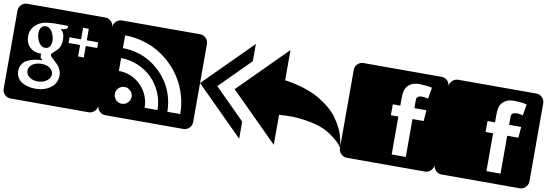

<svg xmlns="http://www.w3.org/2000/svg" viewBox="-68 -1298 5686 1996"><g transform="rotate(10 2775.0 -300.5)"><path d="M467.8 -121.1Q467.8 -90.8 445.6 -67.6Q423.3 -44.4 393.8 -33.7Q364.3 -22.9 335 -22.9Q305.7 -22.9 278.6 -32.2Q251.5 -41.5 231.2 -63.2Q210.9 -85 210.9 -115.2Q210.9 -139.6 223.1 -158.9Q235.4 -178.2 255.6 -189.2Q275.9 -200.2 298.3 -205.6Q320.8 -210.9 344.2 -210.9Q373 -210.9 400.1 -202.1Q427.2 -193.4 447.5 -172.1Q467.8 -150.9 467.8 -121.1ZM413.1 -465.8Q413.1 -430.7 397.7 -405.8Q382.3 -380.9 349.1 -380.9Q326.7 -380.9 308.1 -394.8Q289.6 -408.7 278.3 -430.2Q267.1 -451.7 261 -474.6Q254.9 -497.6 254.9 -518.1Q254.9 -553.2 270.5 -578.1Q286.1 -603 318.8 -603Q341.3 -603 359.9 -589.1Q378.4 -575.2 389.6 -553.7Q400.9 -532.2 407 -509.3Q413.1 -486.3 413.1 -465.8ZM547.9 -636.2Q547.9 -638.2 547.4 -639.9Q546.9 -641.6 546.1 -642.6Q545.4 -643.6 544.4 -644.3Q543.5 -645 541.7 -645.5Q540 -646 539.1 -646.5Q538.1 -647 535.9 -647Q533.7 -647 532.7 -647Q531.7 -647 529.3 -647Q526.9 -647 525.9 -647Q523.4 -647 473.6 -647.5Q423.8 -647.9 401.1 -647.5Q378.4 -647 341.3 -643.3Q304.2 -639.6 282.2 -632.8Q224.1 -613.3 189.5 -570.8Q154.8 -528.3 154.8 -469.2Q154.8 -398.9 199 -356Q243.2 -313 313 -314H318.8Q318.8 -290 320.8 -279.3Q322.8 -268.6 325.7 -267.6Q328.6 -266.6 333.3 -262.5Q337.9 -258.3 341.8 -248Q302.2 -248 265.4 -240.7Q228.5 -233.4 193.6 -217.3Q158.7 -201.2 137.5 -170.2Q116.2 -139.2 116.2 -97.2Q116.2 -57.1 134.5 -26.6Q152.8 3.9 183.3 21.2Q213.9 38.6 248.8 46.9Q283.7 55.2 320.8 55.2Q354.5 55.2 386.5 48.8Q418.5 42.5 448 28.3Q477.5 14.2 499.5 -6.3Q521.5 -26.9 534.7 -57.1Q547.9 -87.4 547.9 -124Q547.9 -155.3 534.9 -183.8Q522 -212.4 503.4 -232.2Q484.9 -252 466.3 -268.1Q447.8 -284.2 434.8 -297.1Q421.9 -310.1 421.9 -318.8Q421.9 -328.6 431.9 -338.9Q441.9 -349.1 456.1 -361.1Q470.2 -373 484.6 -388.9Q499 -404.8 509 -432.1Q519 -459.5 519 -494.1Q519 -570.8 475.1 -601.1Q477.5 -601.6 487.8 -602.5Q498 -603.5 504.2 -604.2Q510.3 -605 519.5 -607.7Q528.8 -610.4 534.2 -613.5Q539.6 -616.7 543.7 -622.6Q547.9 -628.4 547.9 -636.2ZM763.2 -473.1H883.8V-533.2H763.2V-654.8H703.1V-533.2H581.1V-473.1H703.1V-352.1H763.2ZM1000 -711.9V111.8Q1000 147.9 973.9 174.1Q947.8 200.2 912.1 200.2H87.9Q52.2 200.2 26.1 174.1Q0 147.9 0 111.8V-711.9Q0 -748 25.9 -773.9Q51.8 -799.8 87.9 -799.8H912.1Q948.2 -799.8 974.1 -773.9Q1000 -748 1000 -711.9Z M1324.2 -35.2Q1324.2 -71.8 1297.9 -97.9Q1271.5 -124 1234.9 -124Q1198.7 -124 1172.9 -97.9Q1147 -71.8 1147 -35.2Q1147 1 1173.1 27.1Q1199.2 53.2 1234.9 53.2Q1271.5 53.2 1297.9 27.1Q1324.2 1 1324.2 -35.2ZM1477.1 53.2H1612.8Q1612.8 -41.5 1575.9 -127.7Q1539.1 -213.9 1476.6 -276.4Q1414.1 -338.9 1327.9 -376Q1241.7 -413.1 1147 -413.1V-277.8Q1212.9 -277.8 1273.2 -252.7Q1333.5 -227.5 1379.9 -181.2Q1426.8 -134.8 1451.9 -74.2Q1477.1 -13.7 1477.1 53.2ZM1716.8 53.2H1853Q1853 -42.5 1827.6 -134Q1802.2 -225.6 1756.6 -303Q1710.9 -380.4 1645.8 -445.6Q1580.6 -510.7 1503.2 -556.4Q1425.8 -602.1 1334.2 -627.4Q1242.7 -652.8 1147 -652.8V-518.1Q1239.7 -518.1 1326.7 -489.3Q1413.6 -460.4 1483.6 -407.5Q1553.7 -354.5 1606.4 -284.2Q1659.2 -213.9 1688 -126.7Q1716.8 -39.6 1716.8 53.2ZM2000 -711.9V111.8Q2000 147.9 1973.9 174.1Q1947.8 200.2 1912.1 200.2H1087.9Q1052.2 200.2 1026.1 174.1Q1000 147.9 1000 111.8V-711.9Q1000 -748 1025.9 -773.9Q1051.8 -799.8 1087.9 -799.8H1912.1Q1948.2 -799.8 1974.1 -773.9Q2000 -748 2000 -711.9Z M2866.2 -800.8V-481.9Q2976.1 -466.8 3069.6 -436.8Q3163.1 -406.7 3228.5 -368.9Q3293.9 -331.1 3347.2 -286.4Q3400.4 -241.7 3433.1 -195.8Q3465.8 -149.9 3489.7 -105.2Q3513.7 -60.5 3524.7 -21.7Q3535.6 17.1 3542 46.9Q3548.3 76.7 3548.8 93.8L3549.8 110.8Q3543.9 99.6 3530.8 81.5Q3517.6 63.5 3463.1 18.6Q3408.7 -26.4 3338.9 -58.1Q3269 -89.8 3142.6 -109.9Q3016.1 -129.9 2866.2 -117.2V199.2L2365.2 -299.8ZM2501 -800.8V-619.1L2182.1 -299.8L2501 18.1V199.2L2000 -299.8Z M4362.8 -551.8 4382.8 -669.9Q4363.8 -676.8 4327.9 -680.4Q4292 -684.1 4265.6 -684.6L4239.7 -685.1Q4160.6 -685.1 4116.7 -627Q4090.8 -592.3 4090.8 -507.8V-502V-465.8V-430.2H4011.7V-314.9H4090.8V85H4239.7V-314.9H4357.9L4366.7 -430.2H4239.7V-465.8V-507.8V-520Q4239.7 -541.5 4256.6 -551.8Q4273.4 -562 4298.8 -562Q4329.6 -561.5 4362.8 -551.8ZM4549.8 -711.9V111.8Q4549.8 147.9 4523.7 174.1Q4497.6 200.2 4461.9 200.2H3637.7Q3602.1 200.2 3575.9 174.1Q3549.8 147.9 3549.8 111.8V-711.9Q3549.8 -748 3575.7 -773.9Q3601.6 -799.8 3637.7 -799.8H4461.9Q4498 -799.8 4523.9 -773.9Q4549.8 -748 4549.8 -711.9Z M5362.8 -551.8 5382.8 -669.9Q5363.8 -676.8 5327.9 -680.4Q5292 -684.1 5265.6 -684.6L5239.7 -685.1Q5160.6 -685.1 5116.7 -627Q5090.8 -592.3 5090.8 -507.8V-502V-465.8V-430.2H5011.7V-314.9H5090.8V85H5239.7V-314.9H5357.9L5366.7 -430.2H5239.7V-465.8V-507.8V-520Q5239.7 -541.5 5256.6 -551.8Q5273.4 -562 5298.8 -562Q5329.6 -561.5 5362.8 -551.8ZM5549.8 -711.9V111.8Q5549.8 147.9 5523.7 174.1Q5497.6 200.2 5461.9 200.2H4637.7Q4602.1 200.2 4575.9 174.1Q4549.8 147.9 4549.8 111.8V-711.9Q4549.8 -748 4575.7 -773.9Q4601.6 -799.8 4637.7 -799.8H5461.9Q5498 -799.8 5523.9 -773.9Q5549.8 -748 5549.8 -711.9Z"/></g></svg>

Font: Web Symbols
Style: Regular
Weight: 400
Designer: Igor Kiselev
Foundry: Just Be Nice studio
Version: Version 1.000;PS 001.001;hotconv 1.0.56